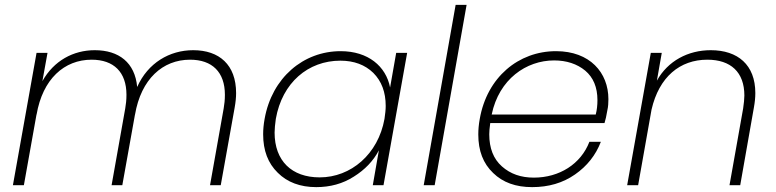

<svg xmlns="http://www.w3.org/2000/svg" viewBox="-20 -760 3184 788"><path d="M78 0 130 -291V-289C155 -436 244 -515 356 -515C447 -515 499 -464 499 -371C499 -350 497 -332 494 -315L438 0H482L534 -290V-289C559 -436 648 -515 760 -515C851 -515 903 -464 903 -371C903 -350 901 -332 898 -315L842 0H886L943 -318C947 -340 949 -360 949 -378C949 -494 880 -554 773 -554C676 -554 587 -502 543 -403C534 -503 468 -554 369 -554C281 -554 201 -511 154 -427L175 -543H130L33 0Z M1060 -209C1060 -142 1080 -90 1120 -51C1159 -12 1212 8 1278 8C1335 8 1387 -6 1432 -35C1477 -63 1512 -99 1535 -143L1510 0H1554L1651 -543H1606L1581 -401C1564 -488 1491 -550 1378 -550C1225 -550 1096 -441 1066 -272C1062 -250 1060 -229 1060 -209ZM1107 -216C1107 -231 1109 -250 1112 -272C1138 -421 1245 -511 1377 -511C1433 -511 1478 -494 1512 -461C1546 -427 1563 -382 1563 -325C1563 -310 1561 -292 1558 -272C1532 -127 1420 -32 1292 -32C1177 -32 1107 -100 1107 -216Z M1850 -740 1719 0H1764L1895 -740Z M2004 -50C2044 -11 2097 8 2164 8C2231 8 2290 -9 2340 -44C2389 -78 2425 -123 2446 -178H2399C2364 -87 2276 -31 2171 -31C2118 -31 2075 -46 2040 -77C2005 -108 1988 -152 1988 -209C1988 -218 1989 -234 1992 -255H2461C2465 -267 2469 -285 2473 -309C2476 -322 2477 -337 2477 -353C2477 -462 2401 -550 2262 -550C2108 -550 1979 -443 1949 -272C1945 -250 1943 -229 1943 -208C1943 -141 1963 -89 2004 -50ZM1998 -290C2028 -435 2140 -512 2254 -512C2305 -512 2348 -498 2382 -470C2415 -442 2432 -402 2432 -349C2432 -329 2430 -309 2425 -290Z M2599 0 2654 -310C2685 -445 2771 -515 2883 -515C2979 -515 3035 -464 3035 -368C3035 -354 3033 -336 3030 -315L2974 0H3018L3074 -318C3078 -340 3080 -360 3080 -378C3080 -494 3008 -554 2897 -554C2804 -554 2721 -510 2676 -429L2696 -543H2651L2554 0Z"/></svg>

Font: Momo Neue ExtLt
Style: Italic
Weight: 200
Italic angle: -10°
Designer: Ninad Kale (Devanagari), Jonny Pinhorn (Latin)
Foundry: Indian Type Foundry
Version: 4.004